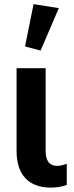

<svg xmlns="http://www.w3.org/2000/svg" viewBox="-20 -875 352 910"><path d="M220.7 14.2C245.1 14.2 275.9 10.3 296.4 1V-98.6C282.7 -93.8 268.1 -88.9 252.4 -88.9C209 -88.9 196.3 -119.1 196.3 -161.1V-551.8H58.6V-158.2C58.6 -46.9 116.2 14.2 220.7 14.2ZM172.4 -635.3 258.8 -836.4 139.2 -855.5 98.6 -654.8Z"/></svg>

Font: Winston
Style: Bold
Weight: 700
Designer: Vernon Adams, Kim Jin-seong, David Berlow, Cristiano Sobral
Foundry: The Winston Project Authors
Version: Version 3.004